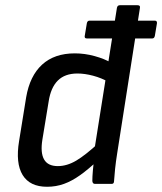

<svg xmlns="http://www.w3.org/2000/svg" viewBox="-20 -703 620 734"><path d="M312 -556Q302 -556 304 -566L312 -614Q314 -624 322 -624H572Q581 -624 580 -614L572 -566Q570 -556 562 -556H496ZM160 11Q94 11 66.5 -34Q39 -79 53 -164L80 -331Q94 -413 141 -456Q188 -499 266 -499Q304 -499 342 -488.5Q380 -478 405 -463L396 -389Q368 -405 336 -413.5Q304 -422 276 -422Q228 -422 201 -395Q174 -368 166 -315L142 -169Q134 -119 148.5 -93.5Q163 -68 201 -68Q236 -68 271.5 -89Q307 -110 360 -159L353 -89Q318 -56 286.5 -33.5Q255 -11 224.5 0Q194 11 160 11ZM343 0Q334 0 333 -11Q333 -27 335 -50.5Q337 -74 340 -92L341 -131L427 -673Q429 -683 438 -683H506Q517 -683 515 -673L428 -117Q423 -86 420 -57.5Q417 -29 416 -11Q416 0 407 0Z"/></svg>

Font: Sofia Sans Semi Condensed Medium
Style: Italic
Weight: 500
Italic angle: -9°
Version: Version 4.100